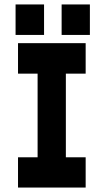

<svg xmlns="http://www.w3.org/2000/svg" viewBox="-20 -832 466 863"><path d="M61 11V-125H149V-501H61V-638H365V-501H276V-125H365V11ZM50 -675V-812H178V-675ZM257 -675V-812H384V-675Z"/></svg>

Font: Pixelify Sans
Style: Bold
Weight: 700
Designer: Stefie Justprince
Foundry: Typecalism Foundryline
Version: Version 1.000